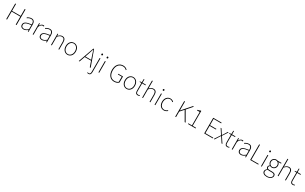

<svg xmlns="http://www.w3.org/2000/svg" viewBox="617 -4135 12304 7733"><g transform="rotate(30 6768.5 -268.5)"><path d="M110 0H147V-371H551V0H589V-726H551V-404H147V-726H110Z M916 13C986 13 1052 -26 1106 -70H1109L1114 0H1144V-341C1144 -448 1106 -540 982 -540C896 -540 823 -496 790 -472L808 -443C842 -470 905 -507 980 -507C1089 -507 1111 -414 1108 -329C871 -302 764 -247 764 -130C764 -30 834 13 916 13ZM919 -20C855 -20 801 -50 801 -131C801 -220 879 -273 1108 -298V-109C1039 -50 982 -20 919 -20Z M1339 0H1375V-364C1416 -468 1474 -505 1521 -505C1542 -505 1551 -503 1568 -496L1577 -529C1559 -538 1544 -540 1526 -540C1463 -540 1412 -492 1377 -428H1375L1369 -527H1339Z M1769 13C1839 13 1905 -26 1959 -70H1962L1967 0H1997V-341C1997 -448 1959 -540 1835 -540C1749 -540 1676 -496 1643 -472L1661 -443C1695 -470 1758 -507 1833 -507C1942 -507 1964 -414 1961 -329C1724 -302 1617 -247 1617 -130C1617 -30 1687 13 1769 13ZM1772 -20C1708 -20 1654 -50 1654 -131C1654 -220 1732 -273 1961 -298V-109C1892 -50 1835 -20 1772 -20Z M2192 0H2228V-403C2295 -472 2343 -507 2408 -507C2498 -507 2535 -450 2535 -334V0H2571V-339C2571 -475 2520 -540 2412 -540C2339 -540 2284 -498 2230 -443H2228L2222 -527H2192Z M2960 13C3086 13 3194 -88 3194 -262C3194 -439 3086 -540 2960 -540C2834 -540 2726 -439 2726 -262C2726 -88 2834 13 2960 13ZM2960 -20C2848 -20 2764 -118 2764 -262C2764 -407 2848 -507 2960 -507C3072 -507 3157 -407 3157 -262C3157 -118 3072 -20 2960 -20Z M3484 0H3521L3612 -258H3906L3996 0H4036L3776 -726H3743ZM3623 -290 3674 -435C3705 -523 3731 -597 3758 -688H3762C3789 -597 3814 -523 3845 -435L3895 -290Z M4078 256C4152 256 4188 211 4188 110V-527H4152V106C4152 174 4141 225 4080 225C4058 225 4036 218 4023 214L4014 243C4029 250 4056 256 4078 256ZM4169 -660C4189 -660 4205 -675 4205 -701C4205 -723 4189 -739 4169 -739C4148 -739 4133 -723 4133 -701C4133 -675 4148 -660 4169 -660Z M4397 0H4433V-527H4397ZM4416 -660C4436 -660 4452 -675 4452 -701C4452 -723 4436 -739 4416 -739C4395 -739 4380 -723 4380 -701C4380 -675 4395 -660 4416 -660Z M5125 13C5220 13 5293 -20 5338 -68V-351H5120V-318H5299V-80C5263 -44 5197 -22 5128 -22C4959 -22 4858 -157 4858 -365C4858 -573 4964 -704 5136 -704C5217 -704 5270 -669 5307 -628L5330 -653C5293 -693 5233 -739 5136 -739C4945 -739 4819 -594 4819 -365C4819 -136 4941 13 5125 13Z M5711 13C5837 13 5945 -88 5945 -262C5945 -439 5837 -540 5711 -540C5585 -540 5477 -439 5477 -262C5477 -88 5585 13 5711 13ZM5711 -20C5599 -20 5515 -118 5515 -262C5515 -407 5599 -507 5711 -507C5823 -507 5908 -407 5908 -262C5908 -118 5823 -20 5711 -20Z M6234 13C6252 13 6285 4 6316 -7L6304 -37C6285 -28 6257 -20 6237 -20C6160 -20 6145 -67 6145 -135V-494H6301V-527H6145V-681H6114L6110 -527L6026 -522V-494H6110V-140C6110 -48 6136 13 6234 13Z M6432 0H6468V-403C6535 -472 6583 -507 6648 -507C6738 -507 6775 -450 6775 -334V0H6811V-339C6811 -475 6760 -540 6652 -540C6579 -540 6524 -498 6468 -441V-560V-794H6432Z M7007 0H7043V-527H7007ZM7026 -660C7046 -660 7062 -675 7062 -701C7062 -723 7046 -739 7026 -739C7005 -739 6990 -723 6990 -701C6990 -675 7005 -660 7026 -660Z M7442 13C7510 13 7566 -18 7610 -57L7589 -83C7552 -48 7501 -20 7443 -20C7323 -20 7244 -118 7244 -262C7244 -407 7331 -507 7443 -507C7497 -507 7539 -481 7574 -448L7597 -474C7562 -507 7515 -540 7443 -540C7316 -540 7206 -439 7206 -262C7206 -88 7308 13 7442 13Z M7969 0H8006V-256L8161 -431L8409 0H8453L8189 -460L8422 -726H8375L8008 -310H8006V-726H7969Z M8561 0H8919V-33H8763V-726H8732C8701 -708 8657 -693 8601 -684V-658H8728V-33H8561Z M9317 0H9718V-33H9354V-371H9650V-404H9354V-693H9707V-726H9317Z M9761 0H9800L9895 -151C9916 -184 9936 -217 9958 -248H9963C9985 -217 10007 -184 10026 -151L10124 0H10165L9984 -273L10149 -527H10111L10024 -387C10004 -358 9987 -330 9968 -300H9964C9944 -330 9924 -358 9906 -387L9817 -527H9777L9942 -275Z M10399 13C10417 13 10450 4 10481 -7L10469 -37C10450 -28 10422 -20 10402 -20C10325 -20 10310 -67 10310 -135V-494H10466V-527H10310V-681H10279L10275 -527L10191 -522V-494H10275V-140C10275 -48 10301 13 10399 13Z M10597 0H10633V-364C10674 -468 10732 -505 10779 -505C10800 -505 10809 -503 10826 -496L10835 -529C10817 -538 10802 -540 10784 -540C10721 -540 10670 -492 10635 -428H10633L10627 -527H10597Z M11027 13C11097 13 11163 -26 11217 -70H11220L11225 0H11255V-341C11255 -448 11217 -540 11093 -540C11007 -540 10934 -496 10901 -472L10919 -443C10953 -470 11016 -507 11091 -507C11200 -507 11222 -414 11219 -329C10982 -302 10875 -247 10875 -130C10875 -30 10945 13 11027 13ZM11030 -20C10966 -20 10912 -50 10912 -131C10912 -220 10990 -273 11219 -298V-109C11150 -50 11093 -20 11030 -20Z M11455 0H11832V-33H11492V-726H11455Z M11958 0H11994V-527H11958ZM11977 -660C11997 -660 12013 -675 12013 -701C12013 -723 11997 -739 11977 -739C11956 -739 11941 -723 11941 -701C11941 -675 11956 -660 11977 -660Z M12373 257C12521 257 12616 169 12616 80C12616 -1 12563 -38 12447 -38H12330C12249 -38 12227 -71 12227 -111C12227 -147 12249 -172 12273 -191C12297 -176 12332 -167 12362 -167C12464 -167 12543 -249 12543 -354C12543 -414 12518 -463 12481 -494H12607V-527H12431C12416 -533 12392 -540 12362 -540C12261 -540 12181 -461 12181 -354C12181 -290 12215 -238 12248 -209V-205C12225 -189 12190 -156 12190 -108C12190 -68 12210 -40 12237 -24V-20C12188 15 12157 64 12157 110C12157 198 12239 257 12373 257ZM12362 -200C12286 -200 12219 -263 12219 -354C12219 -449 12284 -507 12362 -507C12441 -507 12506 -448 12506 -354C12506 -263 12439 -200 12362 -200ZM12375 225C12260 225 12195 177 12195 107C12195 68 12216 24 12268 -11C12297 -4 12325 -2 12332 -2H12452C12535 -2 12579 22 12579 84C12579 153 12501 225 12375 225Z M12733 0H12769V-403C12836 -472 12884 -507 12949 -507C13039 -507 13076 -450 13076 -334V0H13112V-339C13112 -475 13061 -540 12953 -540C12880 -540 12825 -498 12769 -441V-560V-794H12733Z M13444 13C13462 13 13495 4 13526 -7L13514 -37C13495 -28 13467 -20 13447 -20C13370 -20 13355 -67 13355 -135V-494H13511V-527H13355V-681H13324L13320 -527L13236 -522V-494H13320V-140C13320 -48 13346 13 13444 13Z"/></g></svg>

Font: Harano Aji Gothic K1 ExtraLight
Style: Regular
Weight: 250
Foundry: Masamichi Hosoda
Version: HaranoAjiGothicK1-ExtraLight version 20230610;ttx 4.39.4